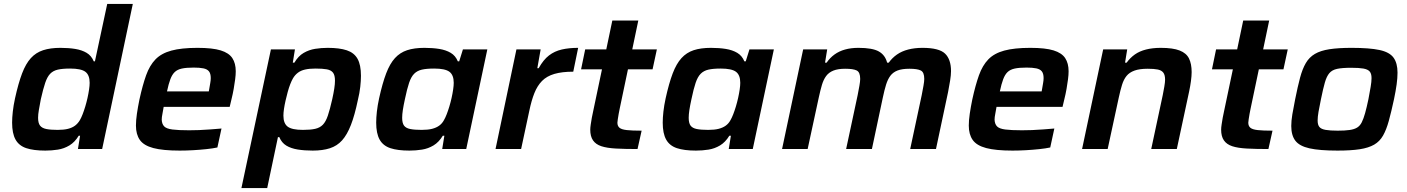

<svg xmlns="http://www.w3.org/2000/svg" viewBox="-20 -763 7205 983"><path d="M212 8Q152 8 114.5 -4.5Q77 -17 59.5 -48.5Q42 -80 42 -135Q42 -160 45.5 -191.5Q49 -223 57 -260Q74 -337 93 -387Q112 -437 138 -465.5Q164 -494 201 -506Q238 -518 289 -518Q331 -518 365 -512.5Q399 -507 423.5 -492.5Q448 -478 460 -449H466L529 -743H660L503 0H379L390 -68H383Q363 -35 335.5 -18.5Q308 -2 276.5 3Q245 8 212 8ZM275 -98Q307 -98 328.5 -103.5Q350 -109 364.5 -120Q379 -131 389 -148Q396 -160 403 -178Q410 -196 416.5 -217.5Q423 -239 428 -261.5Q433 -284 436 -304.5Q439 -325 439 -339Q439 -379 417 -395.5Q395 -412 339 -412Q300 -412 276 -406.5Q252 -401 237 -385.5Q222 -370 211.5 -339Q201 -308 189 -255Q183 -223 179 -200Q175 -177 175 -160Q175 -133 185 -120Q195 -107 217 -102.5Q239 -98 275 -98Z M900 8Q814 8 765 -5Q716 -18 696 -46.5Q676 -75 676 -120Q676 -147 681 -181Q686 -215 694 -254Q710 -327 728 -377.5Q746 -428 776 -459Q806 -490 857.5 -504Q909 -518 991 -518Q1068 -518 1110 -505Q1152 -492 1169.5 -465.5Q1187 -439 1187 -398Q1187 -380 1184 -357Q1181 -334 1176.5 -308Q1172 -282 1165 -254L1156 -216H818Q815 -196 811.5 -179.5Q808 -163 808 -150Q809 -128 820.5 -116Q832 -104 862.5 -100Q893 -96 948 -96Q971 -96 999.5 -97Q1028 -98 1058.5 -100.5Q1089 -103 1114 -105L1093 -8Q1070 -3 1037 0.5Q1004 4 968.5 6Q933 8 900 8ZM835 -295H1049L1051 -306Q1054 -324 1056.5 -338Q1059 -352 1059 -363Q1059 -386 1050 -397.5Q1041 -409 1021.5 -413Q1002 -417 972 -417Q934 -417 911 -412Q888 -407 874.5 -394Q861 -381 852 -357Q843 -333 835 -295Z M1216 200 1367 -510H1490L1479 -442H1487Q1507 -476 1534.5 -492Q1562 -508 1593.5 -513Q1625 -518 1658 -518Q1718 -518 1755.5 -505.5Q1793 -493 1810.5 -462Q1828 -431 1828 -375Q1828 -350 1824.5 -318.5Q1821 -287 1812 -250Q1796 -173 1776.5 -123Q1757 -73 1731.5 -44.5Q1706 -16 1669 -4Q1632 8 1581 8Q1539 8 1504.5 2.5Q1470 -3 1446 -17.5Q1422 -32 1410 -61H1403L1348 200ZM1531 -98Q1570 -98 1594 -103.5Q1618 -109 1633 -124.5Q1648 -140 1658.5 -171Q1669 -202 1681 -255Q1688 -287 1691.5 -310Q1695 -333 1695 -350Q1695 -378 1685 -391Q1675 -404 1653.5 -408Q1632 -412 1595 -412Q1564 -412 1542 -407Q1520 -402 1505 -390.5Q1490 -379 1480 -362Q1473 -350 1466 -332Q1459 -314 1453 -292Q1447 -270 1442 -248Q1437 -226 1434 -206Q1431 -186 1431 -171Q1431 -131 1453 -114.5Q1475 -98 1531 -98Z M2076 8Q2016 8 1978.5 -4.5Q1941 -17 1923.5 -48.5Q1906 -80 1906 -135Q1906 -160 1909.5 -191.5Q1913 -223 1921 -260Q1938 -337 1957 -387Q1976 -437 2002 -465.5Q2028 -494 2064.5 -506Q2101 -518 2153 -518Q2195 -518 2229 -512.5Q2263 -507 2287.5 -492.5Q2312 -478 2324 -449H2331L2350 -510H2475L2367 0H2244L2255 -68H2247Q2227 -35 2199.5 -18.5Q2172 -2 2140.5 3Q2109 8 2076 8ZM2139 -98Q2171 -98 2192.5 -103.5Q2214 -109 2229 -120Q2244 -131 2253 -148Q2260 -160 2267 -178Q2274 -196 2280.5 -217.5Q2287 -239 2292 -261.5Q2297 -284 2300 -304.5Q2303 -325 2303 -339Q2303 -379 2281 -395.5Q2259 -412 2203 -412Q2164 -412 2140 -406.5Q2116 -401 2100.5 -385.5Q2085 -370 2074.5 -339Q2064 -308 2053 -255Q2046 -223 2042.5 -200Q2039 -177 2039 -160Q2039 -133 2048.5 -120Q2058 -107 2080 -102.5Q2102 -98 2139 -98Z M2517 0 2624 -510H2748L2731 -414H2738Q2762 -457 2790.5 -479Q2819 -501 2856 -509.5Q2893 -518 2940 -518L2915 -396Q2857 -396 2818 -384.5Q2779 -373 2755 -348.5Q2731 -324 2716 -286.5Q2701 -249 2690 -196L2648 0Z M3244 0Q3180 0 3133.5 -2.5Q3087 -5 3058.5 -14.5Q3030 -24 3016 -44.5Q3002 -65 3002 -99Q3002 -110 3004.5 -126Q3007 -142 3010 -160Q3013 -178 3017 -194L3062 -408H2955L2976 -510H3084L3115 -658H3248L3217 -510H3343L3321 -408H3195L3153 -208Q3150 -195 3147.5 -180Q3145 -165 3143 -152.5Q3141 -140 3141 -135Q3141 -118 3151.5 -109Q3162 -100 3189 -97Q3216 -94 3265 -94Z M3543 8Q3483 8 3445.5 -4.5Q3408 -17 3390.5 -48.5Q3373 -80 3373 -135Q3373 -160 3376.5 -191.5Q3380 -223 3388 -260Q3405 -337 3424 -387Q3443 -437 3469 -465.5Q3495 -494 3531.5 -506Q3568 -518 3620 -518Q3662 -518 3696 -512.5Q3730 -507 3754.5 -492.5Q3779 -478 3791 -449H3798L3817 -510H3942L3834 0H3711L3722 -68H3714Q3694 -35 3666.5 -18.5Q3639 -2 3607.5 3Q3576 8 3543 8ZM3606 -98Q3638 -98 3659.5 -103.5Q3681 -109 3696 -120Q3711 -131 3720 -148Q3727 -160 3734 -178Q3741 -196 3747.5 -217.5Q3754 -239 3759 -261.5Q3764 -284 3767 -304.5Q3770 -325 3770 -339Q3770 -379 3748 -395.5Q3726 -412 3670 -412Q3631 -412 3607 -406.5Q3583 -401 3567.5 -385.5Q3552 -370 3541.5 -339Q3531 -308 3520 -255Q3513 -223 3509.5 -200Q3506 -177 3506 -160Q3506 -133 3515.5 -120Q3525 -107 3547 -102.5Q3569 -98 3606 -98Z M3984 0 4092 -510H4215L4204 -442H4212Q4229 -467 4252.5 -484Q4276 -501 4306.5 -509.5Q4337 -518 4375 -518Q4447 -518 4479.5 -499.5Q4512 -481 4522 -442H4530Q4548 -467 4572.5 -484Q4597 -501 4630 -509.5Q4663 -518 4703 -518Q4788 -518 4818.5 -488.5Q4849 -459 4849 -399Q4849 -379 4844.5 -351Q4840 -323 4834 -292L4772 0H4640L4699 -276Q4704 -302 4708 -324Q4712 -346 4712 -359Q4712 -393 4694.5 -402Q4677 -411 4636 -411Q4598 -411 4575 -402Q4552 -393 4538.5 -375Q4525 -357 4516.5 -329.5Q4508 -302 4500 -264L4444 0H4312L4371 -276Q4376 -302 4380 -324Q4384 -346 4384 -359Q4384 -393 4366.5 -402Q4349 -411 4307 -411Q4270 -411 4246.5 -401.5Q4223 -392 4209.5 -373.5Q4196 -355 4188 -328Q4180 -301 4172 -264L4115 0Z M5164 8Q5078 8 5029 -5Q4980 -18 4960 -46.5Q4940 -75 4940 -120Q4940 -147 4945 -181Q4950 -215 4958 -254Q4974 -327 4992 -377.5Q5010 -428 5040 -459Q5070 -490 5121.5 -504Q5173 -518 5255 -518Q5332 -518 5374 -505Q5416 -492 5433.5 -465.5Q5451 -439 5451 -398Q5451 -380 5448 -357Q5445 -334 5440.5 -308Q5436 -282 5429 -254L5420 -216H5082Q5079 -196 5075.5 -179.5Q5072 -163 5072 -150Q5073 -128 5084.5 -116Q5096 -104 5126.5 -100Q5157 -96 5212 -96Q5235 -96 5263.5 -97Q5292 -98 5322.5 -100.5Q5353 -103 5378 -105L5357 -8Q5334 -3 5301 0.5Q5268 4 5232.5 6Q5197 8 5164 8ZM5099 -295H5313L5315 -306Q5318 -324 5320.5 -338Q5323 -352 5323 -363Q5323 -386 5314 -397.5Q5305 -409 5285.5 -413Q5266 -417 5236 -417Q5198 -417 5175 -412Q5152 -407 5138.5 -394Q5125 -381 5116 -357Q5107 -333 5099 -295Z M5520 0 5628 -510H5751L5740 -442H5748Q5766 -467 5790 -484Q5814 -501 5847.5 -509.5Q5881 -518 5923 -518Q5985 -518 6019.5 -504.5Q6054 -491 6067.5 -463.5Q6081 -436 6081 -394Q6081 -375 6077.5 -348.5Q6074 -322 6068 -294L6005 0H5874L5933 -276Q5937 -296 5941 -319Q5945 -342 5945 -355Q5945 -379 5936 -391Q5927 -403 5908 -407Q5889 -411 5856 -411Q5814 -411 5788 -401.5Q5762 -392 5747.5 -374Q5733 -356 5724.5 -328.5Q5716 -301 5708 -264L5651 0Z M6474 0Q6410 0 6363.5 -2.5Q6317 -5 6288.5 -14.5Q6260 -24 6246 -44.5Q6232 -65 6232 -99Q6232 -110 6234.5 -126Q6237 -142 6240 -160Q6243 -178 6247 -194L6292 -408H6185L6206 -510H6314L6345 -658H6478L6447 -510H6573L6551 -408H6425L6383 -208Q6380 -195 6377.5 -180Q6375 -165 6373 -152.5Q6371 -140 6371 -135Q6371 -118 6381.5 -109Q6392 -100 6419 -97Q6446 -94 6495 -94Z M6828 8Q6736 8 6684.5 -3.5Q6633 -15 6612 -42.5Q6591 -70 6591 -118Q6591 -144 6596.5 -177.5Q6602 -211 6611 -255Q6624 -320 6636 -365Q6648 -410 6665.5 -440Q6683 -470 6712 -487Q6741 -504 6786.5 -511Q6832 -518 6900 -518Q6992 -518 7043 -507Q7094 -496 7114.5 -468Q7135 -440 7135 -391Q7135 -364 7130.5 -331Q7126 -298 7117 -255Q7103 -190 7090.5 -144.5Q7078 -99 7061 -69Q7044 -39 7015.5 -22.5Q6987 -6 6942 1Q6897 8 6828 8ZM6829 -94Q6866 -94 6890 -97.5Q6914 -101 6928.5 -110Q6943 -119 6952 -137Q6961 -155 6969 -183.5Q6977 -212 6986 -255Q6993 -292 6997.5 -318.5Q7002 -345 7002 -363Q7002 -386 6992.5 -397Q6983 -408 6960.5 -412Q6938 -416 6898 -416Q6852 -416 6826 -410.5Q6800 -405 6786 -388.5Q6772 -372 6763 -340.5Q6754 -309 6743 -255Q6735 -217 6730.5 -190.5Q6726 -164 6726 -146Q6726 -124 6735 -113Q6744 -102 6767 -98Q6790 -94 6829 -94Z"/></svg>

Font: Saira SemiExpanded SemiBold
Style: Italic
Weight: 600
Width: 6
Italic angle: -12°
Designer: Hector Gatti with collaboration of the Omnibus-Type team
Foundry: Omnibus-Type
Version: Version 1.101